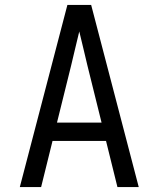

<svg xmlns="http://www.w3.org/2000/svg" viewBox="-20 -755 640 775"><path d="M60 0 188 -490 252 -735H348L412 -490L540 0H454L408 -186H192L146 0ZM390 -260 333 -490Q325 -525 316.5 -559.5Q308 -594 300 -628Q292 -594 283.5 -559.5Q275 -525 267 -490L210 -260Z"/></svg>

Font: Nova Nerd Font
Style: Regular
Weight: 400
Designer: Belleve Invis
Foundry: Belleve Invis
Version: Version 24.1.4; ttfautohint (v1.8.4);Nerd Fonts 3.1.1